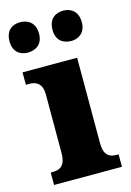

<svg xmlns="http://www.w3.org/2000/svg" viewBox="-133 -820 602 880"><g transform="rotate(-15 168.5 -380.5)"><path d="M259 -617C291 -617 327 -636 327 -688C327 -742 291 -761 259 -761C222 -761 188 -742 188 -688C188 -636 222 -617 259 -617ZM53 -617C88 -617 124 -636 124 -688C124 -742 88 -761 53 -761C18 -761 -16 -742 -16 -688C-16 -636 18 -617 53 -617ZM11 0H333V-59H323C288 -59 264 -75 264 -130V-536H5V-477H22C56 -477 82 -461 82 -410V-133C82 -76 58 -59 22 -59H11Z"/></g></svg>

Font: Noto Serif Sinhala SemiCondensed Black
Style: Regular
Weight: 900
Width: 4
Designer: Jelle Bosma - Monotype Design Team
Foundry: Monotype Imaging Inc.
Version: Version 2.007